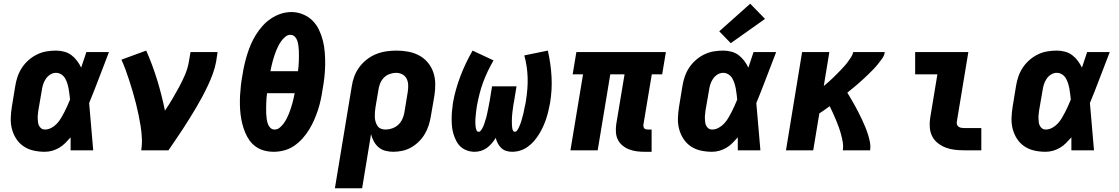

<svg xmlns="http://www.w3.org/2000/svg" viewBox="-20 -811 6040 1036"><path d="M222 8Q191 8 161.5 1.5Q132 -5 108 -21Q84 -37 68 -61.5Q52 -86 44.5 -114.5Q37 -143 38 -173.5Q39 -204 44 -235L62 -345Q66 -371 74.5 -396.5Q83 -422 98 -445Q113 -468 134 -486.5Q155 -505 179.5 -517Q204 -529 230 -533.5Q256 -538 282 -538Q305 -538 327 -532Q349 -526 366 -513Q383 -500 396 -482.5Q409 -465 418 -446Q425 -467 432 -488Q439 -509 446 -530H568Q541 -461 515 -392Q489 -323 461 -255Q467 -191 472 -127.5Q477 -64 483 0H361Q361 -18 361 -35.5Q361 -53 361 -70Q347 -54 332 -39Q317 -24 299 -13.5Q281 -3 261.5 2.5Q242 8 222 8ZM222 -112Q240 -112 257 -121Q274 -130 287 -144Q300 -158 309.5 -174Q319 -190 327.5 -206.5Q336 -223 343.5 -240Q351 -257 358 -274Q356 -289 354.5 -304Q353 -319 350 -334Q347 -349 342.5 -363Q338 -377 330.5 -389.5Q323 -402 310 -410Q297 -418 282 -418Q266 -418 251.5 -409Q237 -400 227.5 -386Q218 -372 213 -356.5Q208 -341 206 -326L187 -216Q186 -205 184.5 -194.5Q183 -184 183.5 -173Q184 -162 185 -152Q186 -142 190.5 -133Q195 -124 203 -118Q211 -112 222 -112Z M742 0Q747 -32 745.5 -65Q744 -98 739 -129.5Q734 -161 727.5 -192Q721 -223 713.5 -253Q706 -283 697 -313.5Q688 -344 678.5 -373.5Q669 -403 658.5 -432Q648 -461 635 -489L769 -538Q803 -461 828 -379.5Q853 -298 870 -214Q891 -245 910 -277Q929 -309 946.5 -341.5Q964 -374 978.5 -408Q993 -442 999 -477L1008 -530H1154L1146 -477Q1140 -445 1128.5 -413.5Q1117 -382 1102.5 -351Q1088 -320 1072 -290Q1056 -260 1038.5 -230.5Q1021 -201 1003 -172Q985 -143 966 -114Q947 -85 927.5 -56.5Q908 -28 889 0Z M1457 8Q1431 8 1406 1.5Q1381 -5 1360.5 -19.5Q1340 -34 1326 -54Q1312 -74 1302.5 -97Q1293 -120 1287 -144.5Q1281 -169 1278 -194.5Q1275 -220 1274.5 -246.5Q1274 -273 1275.5 -299.5Q1277 -326 1280 -352Q1283 -378 1288 -404Q1292 -432 1298.5 -460.5Q1305 -489 1313.5 -516.5Q1322 -544 1333.5 -571Q1345 -598 1361 -623.5Q1377 -649 1397 -671.5Q1417 -694 1442.5 -711Q1468 -728 1496 -737Q1524 -746 1553 -746Q1585 -746 1615 -733.5Q1645 -721 1666.5 -699.5Q1688 -678 1701.5 -649.5Q1715 -621 1722.5 -590.5Q1730 -560 1732.5 -527.5Q1735 -495 1734.5 -462Q1734 -429 1730.5 -396Q1727 -363 1721 -331Q1717 -303 1711 -274.5Q1705 -246 1696 -218.5Q1687 -191 1675.5 -164.5Q1664 -138 1648.5 -112.5Q1633 -87 1612.5 -64Q1592 -41 1567 -24Q1542 -7 1513.5 0.5Q1485 8 1457 8ZM1439 -427H1588Q1590 -441 1591 -455Q1592 -469 1592.5 -483Q1593 -497 1593 -511Q1593 -525 1592.5 -538.5Q1592 -552 1590 -565.5Q1588 -579 1584 -591.5Q1580 -604 1570.5 -613.5Q1561 -623 1547 -623Q1532 -623 1520 -613Q1508 -603 1499 -591Q1490 -579 1483 -565.5Q1476 -552 1470.5 -538.5Q1465 -525 1460.5 -511Q1456 -497 1452 -483Q1448 -469 1445 -455Q1442 -441 1439 -427ZM1462 -112Q1477 -112 1489 -122Q1501 -132 1510 -144Q1519 -156 1526 -169.5Q1533 -183 1538.5 -196.5Q1544 -210 1548.5 -224Q1553 -238 1557 -251.5Q1561 -265 1564 -279.5Q1567 -294 1570 -308H1421Q1419 -294 1418 -280Q1417 -266 1416.5 -252Q1416 -238 1416 -224Q1416 -210 1416.5 -196.5Q1417 -183 1419 -169.5Q1421 -156 1425 -143.5Q1429 -131 1438.5 -121.5Q1448 -112 1462 -112Z M1787 205 1878 -345Q1882 -373 1892 -399.5Q1902 -426 1919.5 -449.5Q1937 -473 1960.5 -491Q1984 -509 2010.5 -519.5Q2037 -530 2065 -534Q2093 -538 2120 -538Q2152 -538 2183.5 -532Q2215 -526 2242 -511.5Q2269 -497 2288.5 -473.5Q2308 -450 2318 -421Q2328 -392 2328.5 -359.5Q2329 -327 2324 -295L2305 -185Q2301 -160 2293.5 -136Q2286 -112 2273 -89.5Q2260 -67 2241 -48Q2222 -29 2199.5 -16Q2177 -3 2152 2.5Q2127 8 2102 8Q2080 8 2059 2.5Q2038 -3 2022.5 -16.5Q2007 -30 1997 -48.5Q1987 -67 1982 -87L1934 205ZM2061 -112Q2079 -112 2097 -118.5Q2115 -125 2129 -138Q2143 -151 2151 -168.5Q2159 -186 2162 -204L2180 -314Q2183 -333 2182.5 -351.5Q2182 -370 2174.5 -385.5Q2167 -401 2151.5 -409.5Q2136 -418 2117 -418Q2117 -418 2117 -418Q2117 -418 2117 -418Q2100 -418 2082 -411.5Q2064 -405 2051 -391.5Q2038 -378 2031 -360.5Q2024 -343 2022 -326L2006 -232Q2004 -219 2003 -205.5Q2002 -192 2002.5 -179Q2003 -166 2006.5 -154Q2010 -142 2017 -131.5Q2024 -121 2035.5 -116.5Q2047 -112 2061 -112Z M2541 8Q2520 8 2500 1Q2480 -6 2465.5 -19.5Q2451 -33 2442 -50.5Q2433 -68 2427 -87.5Q2421 -107 2419 -127.5Q2417 -148 2417 -169.5Q2417 -191 2419 -212.5Q2421 -234 2424 -255Q2430 -291 2440.5 -328Q2451 -365 2464.5 -400.5Q2478 -436 2494.5 -470.5Q2511 -505 2530 -538L2643 -485Q2626 -456 2612 -426.5Q2598 -397 2586.5 -366Q2575 -335 2567 -302.5Q2559 -270 2553 -238Q2552 -231 2551 -223.5Q2550 -216 2549 -208.5Q2548 -201 2547.5 -193.5Q2547 -186 2546 -178.5Q2545 -171 2545 -164Q2545 -157 2545 -149.5Q2545 -142 2545.5 -134.5Q2546 -127 2547.5 -120Q2549 -113 2552 -106.5Q2555 -100 2563 -100Q2570 -100 2575 -107Q2580 -114 2583.5 -120.5Q2587 -127 2590 -134.5Q2593 -142 2595 -149Q2597 -156 2599.5 -163.5Q2602 -171 2604 -178Q2606 -185 2607.5 -192.5Q2609 -200 2610.5 -207Q2612 -214 2613.5 -221.5Q2615 -229 2616.5 -236Q2618 -243 2619 -250.5Q2620 -258 2622 -265L2635 -345H2767L2754 -265Q2752 -258 2751 -250.5Q2750 -243 2749 -236Q2748 -229 2747 -221.5Q2746 -214 2745 -206.5Q2744 -199 2743.5 -192Q2743 -185 2742.5 -177.5Q2742 -170 2742 -163Q2742 -156 2742 -148.5Q2742 -141 2742.5 -134Q2743 -127 2744 -120Q2745 -113 2748 -106.5Q2751 -100 2759 -100Q2765 -100 2769.5 -106Q2774 -112 2777 -118Q2780 -124 2782.5 -130Q2785 -136 2787.5 -142Q2790 -148 2792 -154.5Q2794 -161 2795.5 -167Q2797 -173 2799 -179.5Q2801 -186 2802.5 -192.5Q2804 -199 2805.5 -205Q2807 -211 2808 -217.5Q2809 -224 2810.5 -230.5Q2812 -237 2813.5 -243Q2815 -249 2816 -255.5Q2817 -262 2818 -268Q2823 -300 2825.5 -331Q2828 -362 2827 -393Q2826 -424 2821.5 -453.5Q2817 -483 2809 -512L2936 -538Q2944 -503 2949 -468Q2954 -433 2956 -397.5Q2958 -362 2956 -327Q2954 -292 2948 -255Q2944 -234 2939 -212.5Q2934 -191 2927 -170Q2920 -149 2910.5 -128Q2901 -107 2889 -87.5Q2877 -68 2861.5 -50Q2846 -32 2827 -18.5Q2808 -5 2786.5 1.5Q2765 8 2743 8Q2726 8 2710.5 3Q2695 -2 2684 -13Q2673 -24 2666 -37.5Q2659 -51 2655 -67Q2645 -51 2633 -37Q2621 -23 2606.5 -12.5Q2592 -2 2575 3Q2558 8 2541 8Z M3456 8Q3434 8 3413 5Q3392 2 3373 -5.5Q3354 -13 3338.5 -26Q3323 -39 3314 -57Q3305 -75 3303.5 -96.5Q3302 -118 3305 -140L3350 -410H3273L3205 0H3058L3126 -410H3070L3090 -530H3573L3553 -410H3497L3452 -140Q3451 -134 3452 -128.5Q3453 -123 3456 -119Q3459 -115 3464.5 -113.5Q3470 -112 3476 -112H3496V8Z M3822 8Q3791 8 3761.5 1.5Q3732 -5 3708 -21Q3684 -37 3668 -61.5Q3652 -86 3644.5 -114.5Q3637 -143 3638 -173.5Q3639 -204 3644 -235L3662 -345Q3666 -371 3674.5 -396.5Q3683 -422 3698 -445Q3713 -468 3734 -486.5Q3755 -505 3779.5 -517Q3804 -529 3830 -533.5Q3856 -538 3882 -538Q3905 -538 3927 -532Q3949 -526 3966 -513Q3983 -500 3996 -482.5Q4009 -465 4018 -446Q4025 -467 4032 -488Q4039 -509 4046 -530H4168Q4141 -461 4115 -392Q4089 -323 4061 -255Q4067 -191 4072 -127.5Q4077 -64 4083 0H3961Q3961 -18 3961 -35.5Q3961 -53 3961 -70Q3947 -54 3932 -39Q3917 -24 3899 -13.5Q3881 -3 3861.5 2.5Q3842 8 3822 8ZM3822 -112Q3840 -112 3857 -121Q3874 -130 3887 -144Q3900 -158 3909.5 -174Q3919 -190 3927.5 -206.5Q3936 -223 3943.5 -240Q3951 -257 3958 -274Q3956 -289 3954.5 -304Q3953 -319 3950 -334Q3947 -349 3942.5 -363Q3938 -377 3930.5 -389.5Q3923 -402 3910 -410Q3897 -418 3882 -418Q3866 -418 3851.5 -409Q3837 -400 3827.5 -386Q3818 -372 3813 -356.5Q3808 -341 3806 -326L3787 -216Q3786 -205 3784.5 -194.5Q3783 -184 3783.5 -173Q3784 -162 3785 -152Q3786 -142 3790.5 -133Q3795 -124 3803 -118Q3811 -112 3822 -112ZM3923 -578 3861 -642 4028 -791 4108 -709Z M4221 0 4308 -530H4455L4425 -347Q4437 -357 4448.5 -367Q4460 -377 4471 -387.5Q4482 -398 4493 -409Q4504 -420 4514.5 -431Q4525 -442 4535.5 -453.5Q4546 -465 4555 -477.5Q4564 -490 4572.5 -503Q4581 -516 4584 -530H4754Q4752 -512 4741 -496.5Q4730 -481 4718 -466Q4706 -451 4693 -437.5Q4680 -424 4666.5 -411Q4653 -398 4639 -385Q4625 -372 4610.5 -359.5Q4596 -347 4581.5 -335Q4567 -323 4552 -311Q4563 -293 4573.5 -275Q4584 -257 4594 -239Q4604 -221 4613.5 -202Q4623 -183 4632 -164Q4641 -145 4649 -125.5Q4657 -106 4663.5 -85.5Q4670 -65 4674 -43.5Q4678 -22 4675 0H4528Q4531 -22 4527.5 -43Q4524 -64 4518.5 -84.5Q4513 -105 4506 -124.5Q4499 -144 4491 -163Q4483 -182 4474.5 -201Q4466 -220 4457 -238Q4443 -228 4429 -218Q4415 -208 4401 -199L4368 0Z M5182 0Q5156 0 5130.5 -3Q5105 -6 5082 -15Q5059 -24 5040 -39Q5021 -54 5010 -75.5Q4999 -97 4997 -123Q4995 -149 4999 -174L5038 -410H4918V-530H5205L5143 -155Q5141 -147 5143.5 -139.5Q5146 -132 5152 -127.5Q5158 -123 5166 -121.5Q5174 -120 5182 -120H5275V0Z M5622 8Q5591 8 5561.5 1.5Q5532 -5 5508 -21Q5484 -37 5468 -61.5Q5452 -86 5444.5 -114.5Q5437 -143 5438 -173.5Q5439 -204 5444 -235L5462 -345Q5466 -371 5474.5 -396.5Q5483 -422 5498 -445Q5513 -468 5534 -486.5Q5555 -505 5579.5 -517Q5604 -529 5630 -533.5Q5656 -538 5682 -538Q5705 -538 5727 -532Q5749 -526 5766 -513Q5783 -500 5796 -482.5Q5809 -465 5818 -446Q5825 -467 5832 -488Q5839 -509 5846 -530H5968Q5941 -461 5915 -392Q5889 -323 5861 -255Q5867 -191 5872 -127.5Q5877 -64 5883 0H5761Q5761 -18 5761 -35.5Q5761 -53 5761 -70Q5747 -54 5732 -39Q5717 -24 5699 -13.5Q5681 -3 5661.5 2.5Q5642 8 5622 8ZM5622 -112Q5640 -112 5657 -121Q5674 -130 5687 -144Q5700 -158 5709.5 -174Q5719 -190 5727.5 -206.5Q5736 -223 5743.5 -240Q5751 -257 5758 -274Q5756 -289 5754.5 -304Q5753 -319 5750 -334Q5747 -349 5742.5 -363Q5738 -377 5730.5 -389.5Q5723 -402 5710 -410Q5697 -418 5682 -418Q5666 -418 5651.5 -409Q5637 -400 5627.5 -386Q5618 -372 5613 -356.5Q5608 -341 5606 -326L5587 -216Q5586 -205 5584.5 -194.5Q5583 -184 5583.5 -173Q5584 -162 5585 -152Q5586 -142 5590.5 -133Q5595 -124 5603 -118Q5611 -112 5622 -112Z"/></svg>

Font: Iosevka Curly HvExObl
Style: Regular
Weight: 900
Width: 7
Italic angle: -9°
Monospace: yes
Designer: Belleve Invis
Foundry: Belleve Invis
Version: Version 11.1.0; ttfautohint (v1.8.3)